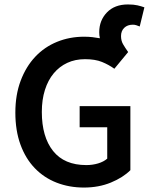

<svg xmlns="http://www.w3.org/2000/svg" viewBox="-20 -831 669 863"><path d="M357 12Q291 12 234.5 -10Q178 -32 136.5 -75Q95 -118 72 -181Q49 -244 49 -325Q49 -405 73 -468.5Q97 -532 138.5 -576Q180 -620 236.5 -643Q293 -666 358 -666Q378 -666 395.5 -664Q413 -662 429 -659Q426 -672 426 -686Q426 -739 460.5 -775Q495 -811 555 -811Q581 -811 598 -807Q615 -803 629 -798L608 -712Q600 -715 593 -717.5Q586 -720 577 -720Q553 -720 538.5 -706Q524 -692 524 -669Q524 -648 533 -632.5Q542 -617 556 -597L494 -522Q469 -540 438.5 -552.5Q408 -565 362 -565Q318 -565 282.5 -548.5Q247 -532 221.5 -501.5Q196 -471 182 -427Q168 -383 168 -328Q168 -216 218.5 -152.5Q269 -89 368 -89Q396 -89 421 -96.5Q446 -104 462 -118V-259H338V-354H566V-66Q533 -33 478.5 -10.5Q424 12 357 12Z"/></svg>

Font: Processing Sans Pro Semibold
Style: Regular
Weight: 600
Designer: Paul D. Hunt
Foundry: Adobe Systems Incorporated
Version: Version 2.020;PS 2.000;hotconv 1.0.86;makeotf.lib2.5.63406